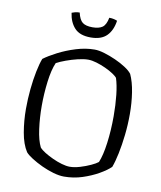

<svg xmlns="http://www.w3.org/2000/svg" viewBox="-97 -984 888 1060"><g transform="rotate(10 347.5 -453.5)"><path d="M334 0Q308 0 274.5 -9.5Q241 -19 208 -34.5Q175 -50 149 -66.5Q123 -83 111 -97Q85 -137 74 -201Q63 -265 63 -332Q63 -388 68.5 -443Q74 -498 83.5 -544.5Q93 -591 104 -619Q132 -640 177.5 -663.5Q223 -687 276.5 -703.5Q330 -720 380 -720Q404 -720 435.5 -710.5Q467 -701 499.5 -686.5Q532 -672 558 -655Q584 -638 596 -622Q615 -581 624 -523Q633 -465 633 -403Q633 -342 626.5 -284.5Q620 -227 610 -179Q600 -131 588 -99Q565 -77 525.5 -54.5Q486 -32 437 -16Q388 0 334 0ZM356 -59Q382 -59 413.5 -68.5Q445 -78 472 -90.5Q499 -103 511 -113Q528 -153 537.5 -224.5Q547 -296 547 -376Q547 -439 541 -494Q535 -549 523 -586Q517 -595 498 -607.5Q479 -620 454 -631.5Q429 -643 402.5 -651Q376 -659 355 -659Q330 -659 297 -651Q264 -643 232.5 -631.5Q201 -620 181 -609Q163 -568 154.5 -500Q146 -432 146 -364Q146 -297 154.5 -234.5Q163 -172 181 -136Q191 -124 212 -111Q233 -98 259 -86Q285 -74 311 -66.5Q337 -59 356 -59ZM346 -782Q285 -782 255.5 -814Q226 -846 219 -898Q226 -901 237.5 -904Q249 -907 263 -907Q272 -867 290.5 -853Q309 -839 346 -839Q382 -839 401.5 -852.5Q421 -866 429 -907Q444 -907 456 -904Q468 -901 474 -898Q466 -843 435.5 -812.5Q405 -782 346 -782Z"/></g></svg>

Font: Texturina ExtraLight
Style: Regular
Weight: 200
Designer: Guillermo Torres Carreño
Foundry: Omnibus-Type
Version: Version 1.002; ttfautohint (v1.8.3)